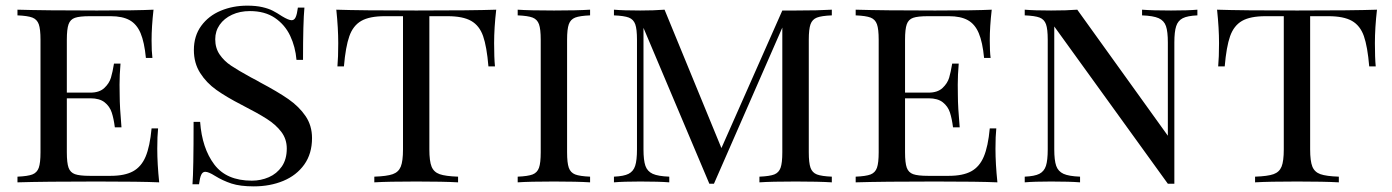

<svg xmlns="http://www.w3.org/2000/svg" viewBox="-20 -642 4902 676"><path d="M540.5 0Q475.6 -2.9 321.3 -2.9Q136.7 -2.9 41.5 0V-20Q77.6 -21.5 94 -27.8Q110.4 -34.2 116.5 -51.3Q122.6 -68.4 122.6 -106V-502Q122.6 -539.6 116.5 -556.6Q110.4 -573.7 94 -580.1Q77.6 -586.4 41.5 -587.9V-607.9Q136.7 -605 321.3 -605Q461.4 -605 520.5 -607.9Q513.7 -547.9 513.7 -500Q513.7 -460.9 516.6 -438H493.7Q488.3 -493.7 474.9 -525.4Q461.4 -557.1 436.3 -571Q411.1 -585 369.6 -585H296.4Q260.3 -585 243.9 -579.3Q227.5 -573.7 221.4 -556.6Q215.3 -539.6 215.3 -502V-315.9H298.3Q330.1 -315.9 347.4 -332.3Q364.7 -348.6 370.6 -368.4Q376.5 -388.2 381.3 -418H404.3Q400.9 -378.9 400.9 -343.8L401.4 -306.2Q401.4 -266.1 407.7 -193.8H384.3Q380.4 -224.6 373.3 -246.1Q366.2 -267.6 348.4 -281.7Q330.6 -295.9 298.3 -295.9H215.3V-106Q215.3 -68.4 221.4 -51.5Q227.5 -34.7 243.9 -28.8Q260.3 -22.9 296.4 -22.9H369.6Q418.9 -22.9 448.2 -38.8Q477.5 -54.7 492.7 -90.6Q507.8 -126.5 513.7 -189.9H536.6Q533.7 -163.1 533.7 -118.2Q533.7 -65.4 540.5 0Z M972.7 -585Q996.1 -570.8 1006.8 -570.8Q1016.1 -570.8 1021 -581.5Q1025.9 -592.3 1028.8 -615.2H1051.8Q1046.9 -563 1046.9 -431.2H1023.9Q1020 -477.1 1001.7 -515.9Q983.4 -554.7 948 -578.9Q912.6 -603 859.9 -603Q824.7 -603 796.9 -590.1Q769 -577.1 753.4 -554.7Q737.8 -532.2 737.8 -503.9Q737.8 -472.7 753.4 -450Q769 -427.2 793.5 -410.9Q817.9 -394.5 863.3 -369.6Q885.3 -358.4 895.5 -352.1Q957.5 -319.3 995.4 -293Q1033.2 -266.6 1055.9 -233.2Q1078.6 -199.7 1078.6 -155.8Q1078.6 -101.1 1051.3 -62.7Q1023.9 -24.4 977.3 -5.1Q930.7 14.2 873.5 14.2Q825.7 14.2 794.9 4.2Q764.2 -5.9 736.8 -22.9Q714.4 -37.1 702.6 -37.1Q693.4 -37.1 688.5 -26.6Q683.6 -16.1 680.7 6.8H657.7Q661.6 -42 661.6 -212.9H684.6Q691.4 -120.1 734.4 -63Q777.3 -5.9 866.7 -5.9Q898.4 -5.9 926.5 -18.1Q954.6 -30.3 972.2 -55.7Q989.7 -81.1 989.7 -119.1Q989.7 -152.3 970.5 -177.7Q951.2 -203.1 919.4 -223.4Q887.7 -243.7 830.6 -272.9Q777.3 -300.3 741.9 -325.4Q706.5 -350.6 684.6 -385.3Q662.6 -419.9 662.6 -465.8Q662.6 -515.6 688.5 -551Q714.4 -586.4 757.1 -604.2Q799.8 -622.1 850.6 -622.1Q881.3 -622.1 903.6 -616.9Q925.8 -611.8 940.4 -604.2Q955.1 -596.7 972.7 -585Z M1719.7 -490.2Q1719.7 -438.5 1722.7 -408.2H1699.7Q1693.8 -478 1680.9 -514.9Q1668 -551.8 1638.9 -568.4Q1609.9 -585 1555.7 -585H1491.7V-116.2Q1491.7 -74.7 1499.5 -55.4Q1507.3 -36.1 1527.8 -28.8Q1548.3 -21.5 1592.8 -20V0Q1541 -2.9 1445.8 -2.9Q1346.2 -2.9 1297.9 0V-20Q1342.3 -21.5 1362.8 -28.8Q1383.3 -36.1 1391.1 -55.4Q1398.9 -74.7 1398.9 -116.2V-585H1335Q1280.8 -585 1252 -568.4Q1223.1 -551.8 1210 -514.6Q1196.8 -477.5 1190.9 -408.2H1168Q1170.9 -439.9 1170.9 -490.2Q1170.9 -542.5 1164.1 -607.9Q1247.1 -605 1445.8 -605Q1644 -605 1727.1 -607.9Q1719.7 -543.9 1719.7 -490.2Z M1976.6 -502V-106Q1976.6 -68.4 1982.7 -51.3Q1988.8 -34.2 2005.1 -27.8Q2021.5 -21.5 2057.6 -20V0Q2011.7 -2.9 1930.7 -2.9Q1844.7 -2.9 1802.7 0V-20Q1838.9 -21.5 1855.2 -27.8Q1871.6 -34.2 1877.7 -51.3Q1883.8 -68.4 1883.8 -106V-502Q1883.8 -539.6 1877.7 -556.6Q1871.6 -573.7 1855.2 -580.1Q1838.9 -586.4 1802.7 -587.9V-607.9Q1844.2 -605 1930.7 -605Q2011.7 -605 2057.6 -607.9V-587.9Q2021.5 -586.4 2005.1 -580.1Q1988.8 -573.7 1982.7 -556.6Q1976.6 -539.6 1976.6 -502Z M2827.6 -502V-106Q2827.6 -68.4 2833.7 -51.3Q2839.8 -34.2 2856.2 -27.8Q2872.6 -21.5 2908.7 -20V0Q2861.8 -2.9 2781.7 -2.9Q2695.8 -2.9 2653.8 0V-20Q2689.9 -21.5 2706.1 -27.8Q2722.2 -34.2 2728.3 -51.3Q2734.4 -68.4 2734.4 -106V-544.9L2493.7 4.9H2477.5L2245.6 -543.9V-116.2Q2245.6 -77.6 2252.4 -58.1Q2259.3 -38.6 2278.1 -30Q2296.9 -21.5 2336.4 -20V0Q2300.8 -2.9 2234.4 -2.9Q2174.8 -2.9 2141.6 0V-20Q2176.3 -21.5 2193.1 -30Q2210 -38.6 2216.3 -58.1Q2222.7 -77.6 2222.7 -116.2V-502Q2222.7 -539.6 2216.6 -556.6Q2210.4 -573.7 2194.1 -580.1Q2177.7 -586.4 2141.6 -587.9V-607.9Q2174.3 -605 2234.4 -605Q2281.7 -605 2319.8 -607.9L2520 -120.6L2734.4 -605H2781.7Q2861.8 -605 2908.7 -607.9V-587.9Q2872.6 -586.4 2856.2 -580.1Q2839.8 -573.7 2833.7 -556.6Q2827.6 -539.6 2827.6 -502Z M3491.7 0Q3426.8 -2.9 3272.5 -2.9Q3087.9 -2.9 2992.7 0V-20Q3028.8 -21.5 3045.2 -27.8Q3061.5 -34.2 3067.6 -51.3Q3073.7 -68.4 3073.7 -106V-502Q3073.7 -539.6 3067.6 -556.6Q3061.5 -573.7 3045.2 -580.1Q3028.8 -586.4 2992.7 -587.9V-607.9Q3087.9 -605 3272.5 -605Q3412.6 -605 3471.7 -607.9Q3464.8 -547.9 3464.8 -500Q3464.8 -460.9 3467.8 -438H3444.8Q3439.5 -493.7 3426 -525.4Q3412.6 -557.1 3387.5 -571Q3362.3 -585 3320.8 -585H3247.6Q3211.4 -585 3195.1 -579.3Q3178.7 -573.7 3172.6 -556.6Q3166.5 -539.6 3166.5 -502V-315.9H3249.5Q3281.2 -315.9 3298.6 -332.3Q3315.9 -348.6 3321.8 -368.4Q3327.6 -388.2 3332.5 -418H3355.5Q3352.1 -378.9 3352.1 -343.8L3352.5 -306.2Q3352.5 -266.1 3358.9 -193.8H3335.4Q3331.5 -224.6 3324.5 -246.1Q3317.4 -267.6 3299.6 -281.7Q3281.7 -295.9 3249.5 -295.9H3166.5V-106Q3166.5 -68.4 3172.6 -51.5Q3178.7 -34.7 3195.1 -28.8Q3211.4 -22.9 3247.6 -22.9H3320.8Q3370.1 -22.9 3399.4 -38.8Q3428.7 -54.7 3443.8 -90.6Q3459 -126.5 3464.8 -189.9H3487.8Q3484.9 -163.1 3484.9 -118.2Q3484.9 -65.4 3491.7 0Z M4114.7 -492.2V4.9H4091.8L3691.9 -548.8V-116.2Q3691.9 -77.6 3698.7 -58.1Q3705.6 -38.6 3724.4 -30Q3743.2 -21.5 3782.7 -20V0Q3747.1 -2.9 3680.7 -2.9Q3621.1 -2.9 3587.9 0V-20Q3622.6 -21.5 3639.4 -30Q3656.2 -38.6 3662.6 -58.1Q3668.9 -77.6 3668.9 -116.2V-502Q3668.9 -539.6 3662.8 -556.6Q3656.7 -573.7 3640.4 -580.1Q3624 -586.4 3587.9 -587.9V-607.9Q3620.6 -605 3680.7 -605Q3735.8 -605 3772.9 -607.9L4091.8 -164.1V-492.2Q4091.8 -530.8 4085.2 -550Q4078.6 -569.3 4059.6 -577.9Q4040.5 -586.4 4001 -587.9V-607.9Q4036.6 -605 4103 -605Q4163.1 -605 4195.8 -607.9V-587.9Q4161.1 -586.4 4144.3 -577.9Q4127.4 -569.3 4121.1 -549.8Q4114.7 -530.3 4114.7 -492.2Z M4820.8 -490.2Q4820.8 -438.5 4823.7 -408.2H4800.8Q4794.9 -478 4782 -514.9Q4769 -551.8 4740 -568.4Q4710.9 -585 4656.7 -585H4592.8V-116.2Q4592.8 -74.7 4600.6 -55.4Q4608.4 -36.1 4628.9 -28.8Q4649.4 -21.5 4693.8 -20V0Q4642.1 -2.9 4546.9 -2.9Q4447.3 -2.9 4398.9 0V-20Q4443.4 -21.5 4463.9 -28.8Q4484.4 -36.1 4492.2 -55.4Q4500 -74.7 4500 -116.2V-585H4436Q4381.8 -585 4353 -568.4Q4324.2 -551.8 4311 -514.6Q4297.9 -477.5 4292 -408.2H4269Q4272 -439.9 4272 -490.2Q4272 -542.5 4265.1 -607.9Q4348.1 -605 4546.9 -605Q4745.1 -605 4828.1 -607.9Q4820.8 -543.9 4820.8 -490.2Z"/></svg>

Font: TypoPRO Playfair Display SC
Style: Regular
Weight: 400
Designer: Claus Eggers Sørensen
Foundry: Claus Eggers Sørensen
Version: Version 1.004;PS 001.004;hotconv 1.0.70;makeotf.lib2.5.58329